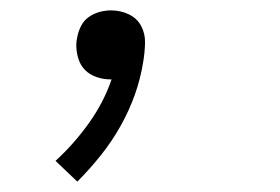

<svg xmlns="http://www.w3.org/2000/svg" viewBox="-20 -145 540 370"><path d="M129 205 87 165Q123 132 151.5 92Q180 52 195 8Q195 8 194 8Q193 8 193 8Q179 8 166 3.5Q153 -1 144 -10Q135 -19 131 -32Q127 -45 127 -58Q127 -62 127.5 -66Q128 -70 129 -74Q131 -85 136.5 -95.5Q142 -106 151.5 -112.5Q161 -119 172 -122Q183 -125 194 -125Q212 -125 228 -117.5Q244 -110 252 -95Q260 -80 259.5 -62Q259 -44 256 -26Q251 6 240 37Q229 68 212.5 97.5Q196 127 174.5 154Q153 181 129 205Z"/></svg>

Font: Iosevka Slab Light Oblique
Style: Regular
Weight: 300
Italic angle: -9°
Monospace: yes
Designer: Belleve Invis
Foundry: Belleve Invis
Version: Version 11.1.1; ttfautohint (v1.8.3)